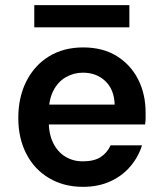

<svg xmlns="http://www.w3.org/2000/svg" viewBox="-20 -713 631 745"><path d="M302 12Q228 12 171 -21.5Q114 -55 82.5 -115.5Q51 -176 51 -255Q51 -336 82.5 -398Q114 -460 170.5 -494.5Q227 -529 303 -529Q379 -529 433 -495.5Q487 -462 516 -405Q545 -348 545 -276Q545 -266 545 -254.5Q545 -243 543 -230H137V-307H425Q423 -366 388.5 -398.5Q354 -431 302 -431Q266 -431 235.5 -413.5Q205 -396 187 -361Q169 -326 169 -273V-244Q169 -194 186 -159Q203 -124 233 -105.5Q263 -87 301 -87Q345 -87 370.5 -103.5Q396 -120 409 -149H531Q517 -104 485.5 -67Q454 -30 407.5 -9Q361 12 302 12ZM113 -607V-693H482V-607Z"/></svg>

Font: DM Sans 11pt SemiBold
Style: Regular
Weight: 600
Version: Version 4.004;gftools[0.9.30]